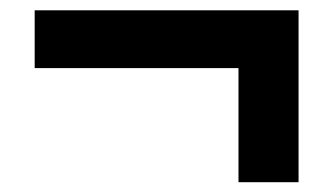

<svg xmlns="http://www.w3.org/2000/svg" viewBox="-20 -458 660 382"><path d="M454.5 -95.5V-322.5H49V-437.5H574V-95.5Z"/></svg>

Font: Encode Sans Cnd
Style: Bold
Weight: 700
Width: 3
Designer: Multiple Designers
Foundry: Impallari Type
Version: Version 3.002; ttfautohint (v1.8.3) -l 8 -r 50 -G 200 -x 14 